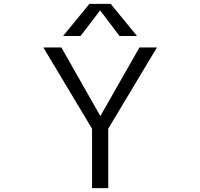

<svg xmlns="http://www.w3.org/2000/svg" viewBox="-20 -977 1040 997"><path d="M704.1 -730.5H794.9L542 -308.6V0H458V-308.6L205.1 -730.5H298.8L500 -376H502ZM691.4 -790H600.6L501 -921.9H499L398.4 -790H307.6L444.3 -957H554.7Z"/></svg>

Font: Gen Shin Gothic Monospace Normal
Style: Regular
Weight: 350
Designer: [Source Han Sans]
Ryoko NISHIZUKA  (kana & ideographs); Paul D. Hunt (Latin, Greek & Cyrillic); Wenlong ZHANG  (bopomofo
Version: Version 1.002.20150607